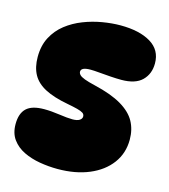

<svg xmlns="http://www.w3.org/2000/svg" viewBox="-110 -824 807 915"><g transform="rotate(15 293.5 -366.5)"><path d="M258 3Q214 3 170 -4.5Q126 -12 90 -29.5Q54 -47 32 -77Q10 -107 10 -152Q10 -205 37 -230.5Q64 -256 124 -256Q159 -256 200 -250Q241 -244 266 -244Q289 -244 300.5 -251.5Q312 -259 312 -270Q312 -281 303 -287Q294 -293 275 -298Q256 -303 224 -309Q154 -322 111 -344.5Q68 -367 48.5 -402.5Q29 -438 29 -489Q29 -545 51 -586.5Q73 -628 109.5 -656.5Q146 -685 191 -702.5Q236 -720 283 -728Q330 -736 372 -736Q466 -736 521.5 -702.5Q577 -669 577 -603Q577 -551 544 -518.5Q511 -486 442 -486Q419 -486 389 -488Q359 -490 332 -492.5Q305 -495 289 -495Q265 -495 253.5 -489.5Q242 -484 242 -473Q242 -465 249 -457.5Q256 -450 274.5 -443Q293 -436 327 -428Q412 -408 462 -378.5Q512 -349 533.5 -310Q555 -271 555 -221Q555 -154 517.5 -103.5Q480 -53 413 -25Q346 3 258 3Z"/></g></svg>

Font: DynaPuff
Style: Bold
Weight: 700
Designer: Toshi Omagari, Jennifer Daniel
Foundry: Google Fonts
Version: Version 2.000